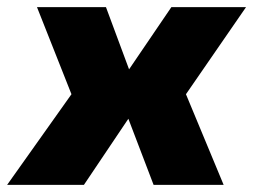

<svg xmlns="http://www.w3.org/2000/svg" viewBox="-65 -520 712 540"><path d="M458 -255 564 0H367L296 -186L171 0H-45L136 -255L39 -500H233L298 -325L417 -500H627Z"/></svg>

Font: Exo 2.0 Black
Style: Italic
Weight: 900
Italic angle: -8°
Designer: Natanael Gama
Version: Version 1.001;PS 001.001;hotconv 1.0.70;makeotf.lib2.5.58329